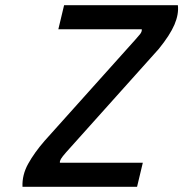

<svg xmlns="http://www.w3.org/2000/svg" viewBox="-20 -714 701 734"><path d="M225 -694H660Q664 -660 647 -620Q630 -580 587 -527L233 -132Q218 -115 213 -106.5Q208 -98 209 -92H526L504 0H66Q64 -45 87.5 -87.5Q111 -130 150 -175L497 -562Q508 -574 515.5 -583.5Q523 -593 522 -602H203Z"/></svg>

Font: Panefresco 600wt
Style: Italic
Weight: 600
Foundry: Campivisivi & Chank Co
Version: Version 1.000